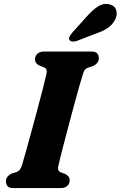

<svg xmlns="http://www.w3.org/2000/svg" viewBox="-20 -964 618 984"><path d="M279.5 -115.5Q275.5 -99 279.5 -91.2Q283.5 -83.5 293.5 -80L313 -73Q337 -61.5 337 -40.5Q337 -22 324.8 -11Q312.5 0 290 0H50.5Q26.5 0 18.5 -9.8Q10.5 -19.5 10.5 -34.5Q10.5 -49.5 19.5 -59.8Q28.5 -70 40.5 -75L62.5 -81.5Q75 -86 81.2 -93.8Q87.5 -101.5 93.5 -120Q101 -145.5 114 -192Q127 -238.5 142.5 -295Q158 -351.5 173 -408Q188 -464.5 200 -511.2Q212 -558 218 -584.5Q221 -598.5 218.2 -606.8Q215.5 -615 204 -619.5L184 -627Q159.5 -638.5 159.5 -659.5Q159.5 -678 172 -689Q184.5 -700 208.5 -700H446.5Q470.5 -700 478.5 -690.2Q486.5 -680.5 486.5 -666Q486.5 -650.5 477.5 -640.5Q468.5 -630.5 455.5 -625L433.5 -618Q421 -613.5 415.2 -606.5Q409.5 -599.5 404 -581.5Q396.5 -558 385 -517.2Q373.5 -476.5 360 -426.5Q346.5 -376.5 333 -325.5Q319.5 -274.5 307.8 -229.8Q296 -185 288.5 -154.2Q281 -123.5 279.5 -115.5ZM423 -877.5Q453 -912 482 -930.8Q511 -949.5 542 -941.5Q569 -934.5 575.8 -911.2Q582.5 -888 570 -863.5Q556.5 -837.5 533.2 -821.2Q510 -805 471.5 -792L373 -754Q361.5 -750 350.8 -751.2Q340 -752.5 336 -759.5Q331.5 -768 336.8 -777.2Q342 -786.5 350.5 -797Z"/></svg>

Font: Fraunces 9pt S050
Style: Bold Italic
Weight: 700
Italic angle: -16°
Version: Version 1.000; ttfautohint (v1.8.3)